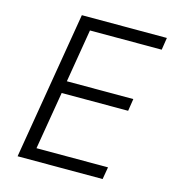

<svg xmlns="http://www.w3.org/2000/svg" viewBox="-105 -789 803 879"><g transform="rotate(15 296.5 -350.0)"><path d="M58 0 175 -700H578L569 -642H229L187 -390H502L493 -332H178L132 -58H471L461 0Z"/></g></svg>

Font: Figtree Light
Style: Italic
Weight: 300
Italic angle: -9.5°
Foundry: Erik Kennedy
Version: Version 2.001; ttfautohint (v1.8.4.7-5d5b);gftools[0.9.27]